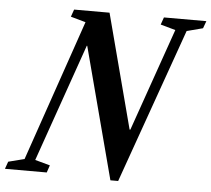

<svg xmlns="http://www.w3.org/2000/svg" viewBox="-105 -820 975 888"><g transform="rotate(5 383.0 -376.0)"><path d="M439.5 10.5 278.5 -600H276.5L85 -53L154.5 -34L143 0H-51L-39 -34L35.5 -53L261 -708L191.5 -727.5L203.5 -761.5H368L507.5 -231H511L678 -708L608.5 -727.5L620.5 -761.5H817.5L805 -727.5L730.5 -708L475.5 10.5Z"/></g></svg>

Font: Libre Caslon Condensed
Style: Italic
Weight: 400
Italic angle: -22.583°
Designer: Pablo Impallari, Rodrigo Fuenzalida, Katja Schimmel, Ertekin Erdin
Foundry: Pablo Impallari, Rodrigo Fuenzalida
Version: Version 2.000;gftools[0.9.33]